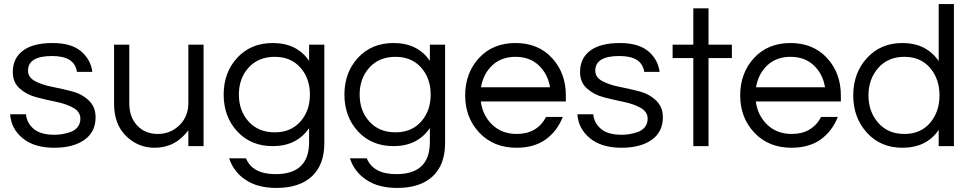

<svg xmlns="http://www.w3.org/2000/svg" viewBox="-20 -720 4785 946"><path d="M239 -508Q331 -508 379 -467.5Q427 -427 435 -366H359Q348 -444 237 -444Q118 -444 118 -372Q118 -339 152.5 -320.5Q187 -302 235.5 -292.5Q284 -283 333 -270.5Q382 -258 416.5 -226Q451 -194 451 -142Q451 -70 396 -31Q341 8 247 8Q148 8 91 -39.5Q34 -87 30 -157H108Q112 -114 146 -85Q180 -56 248 -56Q267 -56 286 -59Q305 -62 327 -69.5Q349 -77 362.5 -94Q376 -111 376 -135Q376 -169 341.5 -188.5Q307 -208 258 -218Q209 -228 160.5 -240.5Q112 -253 77.5 -283.5Q43 -314 43 -365Q43 -433 93 -470.5Q143 -508 239 -508Z M983 0H908V-78Q844 8 742 8Q660 8 601 -50Q542 -108 542 -209V-500H617V-211Q617 -143 656 -101.5Q695 -60 757 -60Q820 -60 864 -103Q908 -146 908 -212V-500H983Z M1503 -500H1578V-15Q1578 92 1516.5 149Q1455 206 1342 206Q1250 206 1190.5 166.5Q1131 127 1109 60H1192Q1224 138 1338 138Q1503 138 1503 -20V-89Q1442 0 1324 0Q1216 0 1149 -72.5Q1082 -145 1082 -254Q1082 -363 1149 -435.5Q1216 -508 1324 -508Q1443 -508 1503 -420ZM1334 -68Q1413 -68 1460 -121Q1507 -174 1507 -254Q1507 -334 1460 -387Q1413 -440 1334 -440Q1253 -440 1205 -387Q1157 -334 1157 -254Q1157 -174 1205 -121Q1253 -68 1334 -68Z M2098 -500H2173V-15Q2173 92 2111.5 149Q2050 206 1937 206Q1845 206 1785.5 166.5Q1726 127 1704 60H1787Q1819 138 1933 138Q2098 138 2098 -20V-89Q2037 0 1919 0Q1811 0 1744 -72.5Q1677 -145 1677 -254Q1677 -363 1744 -435.5Q1811 -508 1919 -508Q2038 -508 2098 -420ZM1929 -68Q2008 -68 2055 -121Q2102 -174 2102 -254Q2102 -334 2055 -387Q2008 -440 1929 -440Q1848 -440 1800 -387Q1752 -334 1752 -254Q1752 -174 1800 -121Q1848 -68 1929 -68Z M2526 -60Q2626 -60 2671 -144H2753Q2725 -73 2668 -32.5Q2611 8 2525 8Q2412 8 2342 -66Q2272 -140 2272 -250Q2272 -360 2340 -434Q2408 -508 2520 -508Q2632 -508 2700 -434Q2768 -360 2768 -250V-220H2349Q2358 -151 2405.5 -105.5Q2453 -60 2526 -60ZM2350 -290H2690Q2679 -356 2634.5 -398Q2590 -440 2520 -440Q2450 -440 2405.5 -398Q2361 -356 2350 -290Z M3034 -508Q3126 -508 3174 -467.5Q3222 -427 3230 -366H3154Q3143 -444 3032 -444Q2913 -444 2913 -372Q2913 -339 2947.5 -320.5Q2982 -302 3030.5 -292.5Q3079 -283 3128 -270.5Q3177 -258 3211.5 -226Q3246 -194 3246 -142Q3246 -70 3191 -31Q3136 8 3042 8Q2943 8 2886 -39.5Q2829 -87 2825 -157H2903Q2907 -114 2941 -85Q2975 -56 3043 -56Q3062 -56 3081 -59Q3100 -62 3122 -69.5Q3144 -77 3157.5 -94Q3171 -111 3171 -135Q3171 -169 3136.5 -188.5Q3102 -208 3053 -218Q3004 -228 2955.5 -240.5Q2907 -253 2872.5 -283.5Q2838 -314 2838 -365Q2838 -433 2888 -470.5Q2938 -508 3034 -508Z M3471 0H3396V-434H3294V-500H3396V-679H3471V-500H3586V-434H3471Z M3881 -60Q3981 -60 4026 -144H4108Q4080 -73 4023 -32.5Q3966 8 3880 8Q3767 8 3697 -66Q3627 -140 3627 -250Q3627 -360 3695 -434Q3763 -508 3875 -508Q3987 -508 4055 -434Q4123 -360 4123 -250V-220H3704Q3713 -151 3760.5 -105.5Q3808 -60 3881 -60ZM3705 -290H4045Q4034 -356 3989.5 -398Q3945 -440 3875 -440Q3805 -440 3760.5 -398Q3716 -356 3705 -290Z M4426 -508Q4544 -508 4605 -419V-700H4680V0H4605V-80Q4545 8 4426 8Q4319 8 4251.5 -66Q4184 -140 4184 -250Q4184 -360 4251.5 -434Q4319 -508 4426 -508ZM4436 -60Q4516 -60 4562.5 -114.5Q4609 -169 4609 -250Q4609 -331 4562.5 -385.5Q4516 -440 4436 -440Q4355 -440 4307 -385Q4259 -330 4259 -250Q4259 -170 4307 -115Q4355 -60 4436 -60Z"/></svg>

Font: Questrial
Style: Regular
Weight: 400
Designer: Joe Prince
Foundry: Joe Prince
Version: Version 1.002